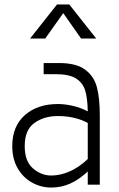

<svg xmlns="http://www.w3.org/2000/svg" viewBox="-20 -829 533 862"><path d="M35 0ZM428 -313V0H374V-59Q334 -22 294.5 -4.5Q255 13 210 13Q164 13 123.5 -9.5Q83 -32 59 -74Q35 -116 35 -173Q35 -262 91.5 -312Q148 -362 240 -362Q272 -362 308 -353.5Q344 -345 374 -329Q373 -388 362.5 -422.5Q352 -457 321.5 -476.5Q291 -496 230 -496H176V-546H245Q322 -546 362 -516.5Q402 -487 415 -437.5Q428 -388 428 -313ZM374 -115V-277Q316 -308 240 -308Q178 -308 134.5 -277Q91 -246 91 -173Q91 -105 128 -73Q165 -41 210 -41Q250 -41 292 -59Q334 -77 374 -115ZM344 -656 264 -770 183 -656H115L236 -809H291L412 -656Z"/></svg>

Font: Biryani UltraLight
Style: Regular
Weight: 250
Designer: Dan Reynolds and Mathieu Réguer
Foundry: Dan Reynolds and Mathieu Réguer
Version: Version 1.003; ttfautohint (v1.1) -l 5 -r 5 -G 72 -x 0 -D la